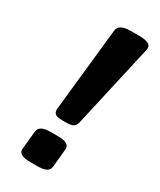

<svg xmlns="http://www.w3.org/2000/svg" viewBox="-182 -763 686 825"><g transform="rotate(30 161.0 -350.0)"><path d="M152 -222Q121 -222 112 -230Q103 -238 104 -254L148 -667Q151 -702 211 -702H254Q283 -702 298.5 -694Q314 -686 310 -666L217 -254Q214 -238 204 -230Q194 -222 163 -222ZM119 2Q58 2 61 -30L70 -122Q72 -138 86.5 -146Q101 -154 132 -154H164Q225 -154 222 -122L213 -30Q212 -14 197.5 -6Q183 2 151 2Z"/></g></svg>

Font: Asap Expanded Expanded Regular
Style: Bold Italic
Weight: 700
Width: 7
Italic angle: -6°
Designer: Pablo Cosgaya
Foundry: Omnibus-Type
Version: Version 3.001; ttfautohint (v1.8.4.7-5d5b)